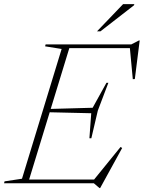

<svg xmlns="http://www.w3.org/2000/svg" viewBox="-52 -904 709 947"><path d="M252 -662.5 170.5 -675.5 173 -685H295.5L86 0H-32L-29.5 -9.5L56.5 -22.5ZM588 -673.5 610 -666.5H253.5L260 -685H595.5L633.5 -704.5H637L613 -514L603 -513.5ZM438.5 23.5 411 0H50.5L56.5 -18.5H436L404 -8.5L542.5 -179L550.5 -174L442 23.5ZM398.5 -222H389L398 -345.5L182.5 -350.5L188 -366.5L405 -372.5L473 -495.5H482.5L430.5 -358.5ZM426.5 -749.5 555 -883.5H610.5L609 -878L443.5 -749.5Z"/></svg>

Font: Newsreader 36pt ExtraLight
Style: Italic
Weight: 250
Italic angle: -17°
Designer: Hugues Gentile
Foundry: Production Type
Version: Version 1.003